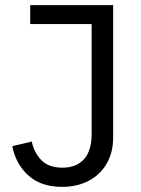

<svg xmlns="http://www.w3.org/2000/svg" viewBox="-20 -718 550 750"><path d="M98 -698H422V-181Q422 -122 396.5 -78.5Q371 -35 326 -11.5Q281 12 222 12Q141 12 91.5 -32Q42 -76 28 -147L104 -165Q114 -120 142.5 -91.5Q171 -63 224 -63Q278 -63 308 -96Q338 -129 338 -196V-624H98Z"/></svg>

Font: IBM Plex Sans
Style: Regular
Weight: 400
Designer: Mike Abbink, Paul van der Laan, Pieter van Rosmalen
Foundry: Bold Monday
Version: Version 3.201